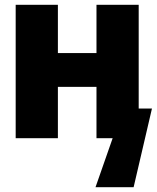

<svg xmlns="http://www.w3.org/2000/svg" viewBox="-20 -573 650 796"><path d="M45 0V-553H220V-353H380V-553H555V-123H610L534 203H376L447 0H380V-213H220V0Z"/></svg>

Font: Noto Sans Mono Black
Style: Regular
Weight: 900
Designer: Monotype Design Team
Foundry: Monotype Imaging Inc.
Version: Version 2.014